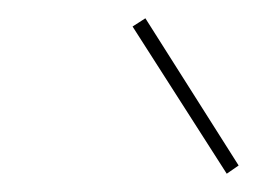

<svg xmlns="http://www.w3.org/2000/svg" viewBox="-20 -704 281 210"><path d="M228 -514 125 -675 139 -684 241 -523Z"/></svg>

Font: EauTestInfant Thin
Style: Italic
Weight: 250
Italic angle: -12°
Designer: Christian Thalmann (Catharsis Fonts)
Version: Version 0.001;PS 000.001;hotconv 1.0.88;makeotf.lib2.5.64775